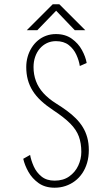

<svg xmlns="http://www.w3.org/2000/svg" viewBox="-20 -865 490 896"><path d="M235 11Q190.5 11 160.2 -10.5Q130 -32 112.5 -63.2Q95 -94.5 88.5 -124L120.5 -142Q125 -116.5 137.5 -88.5Q150 -60.5 173.8 -41.2Q197.5 -22 235 -22Q275.5 -22 303.2 -41.8Q331 -61.5 345.2 -92.2Q359.5 -123 359.5 -156Q359.5 -196.5 348 -228Q336.5 -259.5 307.8 -288.5Q279 -317.5 228 -351Q195.5 -372.5 171.8 -394.5Q148 -416.5 132.8 -440.8Q117.5 -465 110 -492.5Q102.5 -520 102.5 -552Q102.5 -577 109 -600Q115.5 -623 127.8 -642.5Q140 -662 157 -676.2Q174 -690.5 195.2 -698.2Q216.5 -706 241 -706Q285 -706 315.2 -684.2Q345.5 -662.5 362.5 -631.2Q379.5 -600 384.5 -571L352.5 -557Q348.5 -583 336.2 -609.8Q324 -636.5 300.8 -654.8Q277.5 -673 241 -673Q218 -673 198.8 -663.8Q179.5 -654.5 165.5 -638Q151.5 -621.5 144 -599.5Q136.5 -577.5 136.5 -552Q136.5 -517 147.8 -486.8Q159 -456.5 182.5 -430.5Q206 -404.5 242 -382Q268.5 -365.5 291.8 -348.5Q315 -331.5 334 -312.5Q353 -293.5 366.5 -271.5Q380 -249.5 387.2 -223.2Q394.5 -197 394.5 -165Q394.5 -132.5 386.5 -105.2Q378.5 -78 364 -56.5Q349.5 -35 329.5 -20Q309.5 -5 285.5 3Q261.5 11 235 11ZM378 -724H329L242 -815L154 -724H105L226 -845H257Z"/></svg>

Font: League Mono Thin Condensed
Style: Regular
Weight: 100
Width: 1
Designer: Tyler Finck
Foundry: The League of Moveable Type / Tyler Finck
Version: Version 2.300;RELEASE